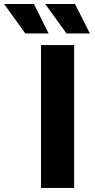

<svg xmlns="http://www.w3.org/2000/svg" viewBox="-118 -921 466 941"><path d="M82.9 0V-700H245.3V0ZM207.9 -757 103.7 -901.3H249.8L322.3 -757ZM5.9 -757 -97.7 -901.3H48.4L120.3 -757Z"/></svg>

Font: Montserrat Thin
Style: Regular
Weight: 100
Designer: Julieta Ulanovsky
Foundry: Julieta Ulanovsky
Version: Version 9.000